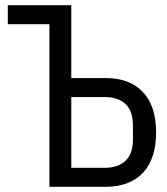

<svg xmlns="http://www.w3.org/2000/svg" viewBox="-20 -718 640 738"><path d="M170 -625H10V-698H254V-418H385Q479 -418 529.5 -364Q580 -310 580 -209Q580 -108 529.5 -54Q479 0 385 0H170ZM383 -73Q433 -73 462 -99.5Q491 -126 491 -183V-235Q491 -292 462 -318.5Q433 -345 383 -345H254V-73Z"/></svg>

Font: IBM Plex Mono
Style: Regular
Weight: 400
Monospace: yes
Designer: Mike Abbink, Paul van der Laan, Pieter van Rosmalen
Foundry: Bold Monday
Version: Version 2.3